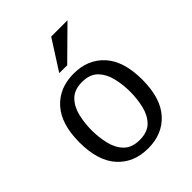

<svg xmlns="http://www.w3.org/2000/svg" viewBox="-208 -828 948 948"><g transform="rotate(-45 266.0 -353.5)"><path d="M266.1 11.7Q166 11.7 106.2 -54.4Q46.4 -120.6 46.4 -249.5Q46.4 -377.9 106.2 -444.1Q166 -510.3 266.1 -510.3Q366.2 -510.3 425.8 -444.1Q485.4 -377.9 485.4 -249.5Q485.4 -120.6 425.8 -54.4Q366.2 11.7 266.1 11.7ZM266.1 -47.4Q320.8 -47.4 349.9 -77.1Q378.9 -106.9 389.9 -153.6Q400.9 -200.2 400.9 -249.5Q400.9 -298.8 389.9 -345.2Q378.9 -391.6 349.9 -421.6Q320.8 -451.7 266.1 -451.7Q211.9 -451.7 182.6 -421.6Q153.3 -391.6 142.3 -345.2Q131.3 -298.8 131.3 -249.5Q131.3 -200.2 142.3 -153.6Q153.3 -106.9 182.6 -77.1Q211.9 -47.4 266.1 -47.4ZM272.9 -561.5 217.8 -562 317.4 -717.8H431.2Z"/></g></svg>

Font: Pontano Sans
Style: Regular
Weight: 400
Designer: Vernon Adams
Foundry: Vernon Adams
Version: Version 2.001